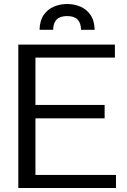

<svg xmlns="http://www.w3.org/2000/svg" viewBox="-20 -937 634 957"><path d="M71.3 0V-714.8H552.7V-649.9H156.7V-414.1H501.5V-347.2H156.7V-64.9H558.1V0ZM177.2 -788.6Q178.2 -834.5 198 -862.8Q217.8 -891.1 248.8 -904.1Q279.8 -917 314.5 -917Q349.6 -917 380.4 -904.1Q411.1 -891.1 430.9 -862.8Q450.7 -834.5 451.7 -788.6H383.8Q383.8 -821.8 366.9 -839.4Q350.1 -856.9 314.5 -856.9Q278.8 -856.9 262 -839.4Q245.1 -821.8 245.1 -788.6Z"/></svg>

Font: Pontano Sans
Style: Regular
Weight: 400
Designer: Vernon Adams
Foundry: Vernon Adams
Version: Version 2.001